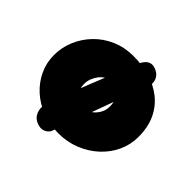

<svg xmlns="http://www.w3.org/2000/svg" viewBox="-143 -692 892 892"><g transform="rotate(45 303.5 -245.5)"><path d="M301 1Q243 1 193.5 -18Q144 -37 107.5 -70.5Q71 -104 50.5 -148Q30 -192 30 -242Q30 -292 49.5 -338.5Q69 -385 104.5 -421.5Q140 -458 188.5 -479Q237 -500 295 -500Q353 -500 404 -485Q455 -470 494 -439Q533 -408 555 -361Q577 -314 577 -250Q577 -200 556 -154.5Q535 -109 497 -74Q459 -39 409 -19Q359 1 301 1ZM200 35Q182 27 173.5 14Q165 1 162.5 -11.5Q160 -24 161 -32.5Q162 -41 162 -41Q181 -99 209 -174Q237 -249 271 -332Q305 -415 338 -496Q338 -496 342 -503.5Q346 -511 354 -519.5Q362 -528 375 -532Q388 -536 406 -529Q426 -521 435 -508.5Q444 -496 446 -483Q448 -470 446.5 -461Q445 -452 445 -452Q407 -356 375 -269.5Q343 -183 317 -110.5Q291 -38 271 18Q271 18 263.5 26.5Q256 35 240.5 40Q225 45 200 35ZM297 -165Q314 -165 329.5 -172Q345 -179 357 -192Q369 -205 376 -221Q383 -237 383 -255Q383 -286 373 -305.5Q363 -325 345.5 -334.5Q328 -344 305 -344Q288 -344 273.5 -335.5Q259 -327 248 -313Q237 -299 230.5 -282Q224 -265 224 -247Q224 -223 233 -204.5Q242 -186 258.5 -175.5Q275 -165 297 -165Z"/></g></svg>

Font: Sour Gummy Black
Style: Regular
Weight: 900
Version: Version 1.000